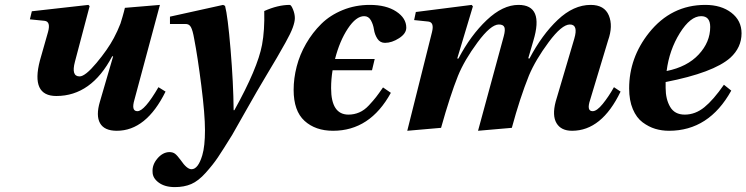

<svg xmlns="http://www.w3.org/2000/svg" viewBox="-20 -522 3048 784"><path d="M102 -443 110 -476 341 -502 346 -497 286 -270Q270 -210 305 -210Q328 -210 374 -265Q420 -320 445 -367Q460 -395 472 -426Q482 -458 486 -474L490 -490L633 -502L529 -115Q515 -68 541 -68Q570 -68 627 -166L656 -148Q577 12 457 12Q406 12 388.5 -19Q371 -50 388 -107L442 -292H438Q353 -130 210 -130Q105 -130 143 -275L176 -391Q188 -434 162 -437Z M603 180Q601 151 622.5 125.5Q644 100 671 99Q686 99 695 106Q704 113 718 132Q743 169 762 169Q789 169 806 112Q817 75 817 10Q817 -55 802 -173Q787 -291 773 -363Q767 -398 759.5 -411.5Q752 -425 736 -424H674V-454L891 -502L899 -498Q910 -457 921.5 -320Q933 -183 934 -72H937Q1032 -243 1050 -339Q1061 -398 1059 -477Q1115 -502 1163 -502Q1169 -502 1176.5 -483.5Q1184 -465 1184 -448Q1184 -433 1175.5 -409.5Q1167 -386 1146 -348.5Q1125 -311 1111 -287Q1097 -263 1067 -213Q1032 -155 983 -68Q934 19 928 29Q889 92 869.5 121Q850 150 820 183.5Q790 217 761 229.5Q732 242 694 242Q653 242 628 223.5Q603 205 603 180Z M1179 -155Q1179 -202 1191.5 -250.5Q1204 -299 1230 -344Q1256 -389 1292 -424.5Q1328 -460 1379.5 -481Q1431 -502 1490 -502Q1557 -502 1598 -475Q1639 -448 1639 -409Q1639 -385 1609.5 -366Q1580 -347 1552 -347Q1532 -347 1521 -364Q1510 -381 1507 -401.5Q1504 -422 1494.5 -439Q1485 -456 1467 -456Q1434 -456 1400.5 -405.5Q1367 -355 1348 -281H1510L1499 -235H1338Q1332 -199 1332 -162Q1332 -54 1403 -54Q1426 -54 1447 -63Q1468 -72 1486.5 -92Q1505 -112 1515.5 -125.5Q1526 -139 1544 -165L1576 -143Q1491 12 1340 12Q1268 12 1223.5 -28.5Q1179 -69 1179 -155Z M1643 12 1744 -391Q1754 -431 1729 -434L1671 -440L1678 -473L1906 -502L1911 -496L1847 -283H1852Q1902 -378 1967.5 -440Q2033 -502 2097 -502Q2202 -502 2158 -356L2137 -284L2142 -283Q2193 -380 2257.5 -441Q2322 -502 2392 -502Q2448 -502 2466 -459Q2484 -416 2463 -357L2390 -115Q2374 -68 2400 -68Q2417 -68 2441 -97.5Q2465 -127 2487 -166L2514 -148Q2437 12 2316 12Q2271 12 2252.5 -19Q2234 -50 2249 -107L2325 -364Q2342 -422 2307 -422Q2274 -422 2220.5 -350Q2167 -278 2140 -214Q2103 -122 2070 0L1932 12L2037 -374Q2044 -400 2039.5 -411Q2035 -422 2017 -422Q1984 -422 1930 -349Q1876 -276 1850 -212Q1818 -132 1781 0Z M2549 -161Q2549 -286 2630 -388Q2721 -502 2860 -502Q2925 -502 2966.5 -470Q3008 -438 3008 -386Q3008 -328 2962 -286Q2893 -225 2698 -187V-163Q2698 -117 2716.5 -85.5Q2735 -54 2776 -54Q2819 -54 2856 -84Q2893 -114 2936 -176L2966 -152Q2875 12 2712 12Q2682 12 2655.5 4Q2629 -4 2604 -22.5Q2579 -41 2564 -76.5Q2549 -112 2549 -161ZM2702 -232Q2786 -249 2833 -299.5Q2880 -350 2880 -412Q2880 -456 2843 -456Q2799 -456 2756 -387Q2713 -318 2702 -232Z"/></svg>

Font: Heuristica
Style: Bold Italic
Weight: 700
Italic angle: -13°
Version: Version 1.0.2